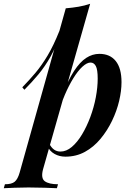

<svg xmlns="http://www.w3.org/2000/svg" viewBox="-103 -815 696 1016"><path d="M376 -484Q357 -484 333 -462Q309 -440 285 -401Q261 -362 240 -313Q219 -264 206 -209L227 -313Q258 -392 289 -439.5Q320 -487 353 -508.5Q386 -530 423 -530Q479 -530 509.5 -492Q540 -454 540 -380Q540 -334 527.5 -281Q515 -228 490 -176Q465 -124 429 -80.5Q393 -37 346.5 -11.5Q300 14 243 14Q212 14 186.5 0Q161 -14 150 -39L157 -56Q169 -33 183.5 -23Q198 -13 217 -13Q248 -13 277 -37.5Q306 -62 331 -103.5Q356 -145 375 -196Q394 -247 404 -300Q414 -353 414 -399Q414 -447 404 -465.5Q394 -484 376 -484ZM245 -771Q281 -774 313 -779.5Q345 -785 374 -795L125 80Q112 128 134 144Q156 160 204 160L198 181Q176 180 135 178.5Q94 177 48 177Q11 177 -26.5 178.5Q-64 180 -83 181L-77 160Q-41 160 -25 146.5Q-9 133 1 98ZM15 -353Q52 -391 84.5 -429.5Q117 -468 148.5 -520.5Q180 -573 212 -653L215 -637Q194 -568 164.5 -515.5Q135 -463 100 -421Q65 -379 26 -340Z"/></svg>

Font: Playfair Display SemiBold
Style: Italic
Weight: 600
Italic angle: -14°
Designer: Claus Eggers Sørensen
Foundry: Claus Eggers Sørensen
Version: Version 1.203